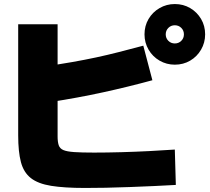

<svg xmlns="http://www.w3.org/2000/svg" viewBox="-20 -875 1040 950"><path d="M400 55Q298 55 233 44.5Q168 34 132.5 6Q97 -22 83.5 -73Q70 -124 70 -205V-755H265V-200Q265 -173 270.5 -156.5Q276 -140 293.5 -132.5Q311 -125 347.5 -122.5Q384 -120 445 -120Q509 -120 580 -122Q651 -124 719.5 -127.5Q788 -131 845 -135L850 40Q802 43 743 45.5Q684 48 622 50.5Q560 53 502.5 54Q445 55 400 55ZM199 -545Q275 -557 337.5 -568Q400 -579 456 -591Q512 -603 568.5 -617.5Q625 -632 689 -649L734 -478Q613 -445 489 -418Q365 -391 229 -370ZM845 -555Q804 -555 769.5 -575Q735 -595 715 -629.5Q695 -664 695 -705Q695 -747 715 -781Q735 -815 769.5 -835Q804 -855 845 -855Q887 -855 921 -835Q955 -815 975 -781Q995 -747 995 -705Q995 -664 975 -629.5Q955 -595 921 -575Q887 -555 845 -555ZM845 -660Q864 -660 877 -673Q890 -686 890 -705Q890 -724 877 -737Q864 -750 845 -750Q826 -750 813 -737Q800 -724 800 -705Q800 -686 813 -673Q826 -660 845 -660Z"/></svg>

Font: M PLUS 1 Thin Black
Style: Regular
Weight: 900
Version: Version 1.001